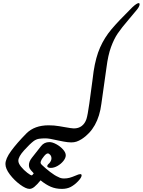

<svg xmlns="http://www.w3.org/2000/svg" viewBox="-20 -1215 918 1235"><path d="M15 -160Q15 -194 51.5 -244Q88 -294 150 -357Q202 -409 293 -409Q328 -409 360 -403.5Q392 -398 398 -397Q442 -389 455 -389Q485 -389 505.5 -404.5Q526 -420 536 -449Q544 -474 554.5 -549Q565 -624 574 -693L582 -755Q596 -847 624 -910Q652 -973 696.5 -1026Q741 -1079 831 -1168Q860 -1195 872 -1195Q878 -1195 878 -1188Q878 -1174 861 -1153L809 -1091Q761 -1035 737 -999.5Q713 -964 694 -912Q675 -860 665 -781L632 -547Q612 -389 505 -320Q487 -309 472 -304Q457 -299 438 -299Q418 -299 388.5 -304.5Q359 -310 351 -312Q297 -325 272 -325Q250 -325 232 -322.5Q214 -320 197 -308Q172 -289 135 -248Q98 -207 98 -181Q98 -164 115.5 -142.5Q133 -121 155 -104Q177 -87 184 -87Q188 -87 197 -100L190 -108Q177 -121 171.5 -130.5Q166 -140 166 -153Q166 -176 185 -200L244 -275Q264 -301 298 -301Q317 -301 342 -287.5Q367 -274 385 -254Q403 -234 403 -216Q403 -199 388 -180Q373 -161 350.5 -148Q328 -135 306 -135Q297 -135 290.5 -138Q284 -141 284 -146Q284 -153 290 -158.5Q296 -164 298 -166Q311 -182 311 -196Q311 -210 303 -219Q295 -228 288 -228Q280 -228 271.5 -219.5Q263 -211 257 -202Q251 -193 249 -191Q241 -176 241 -170Q241 -164 245 -159Q249 -154 254 -150Q273 -132 302.5 -109Q332 -86 356 -76Q371 -67 392 -67Q411 -67 427.5 -71.5Q444 -76 465 -85Q487 -95 496 -95Q505 -95 505 -87Q505 -73 482 -49Q459 -25 434 -12Q410 0 378 0Q338 0 306 -14Q274 -28 241 -55Q218 -27 201.5 -13.5Q185 0 170 0Q147 0 109.5 -27.5Q72 -55 43.5 -92.5Q15 -130 15 -160Z"/></svg>

Font: Charm
Style: Bold
Weight: 700
Designer: Katatrad Aksorn Co.,Ltd.
Foundry: Cadson Demak Co.,Ltd.
Version: Version 1.001